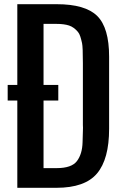

<svg xmlns="http://www.w3.org/2000/svg" viewBox="-20 -895 602 915"><path d="M375 -593.8Q375 -670.9 371.1 -689Q367.2 -707 362.8 -720.7Q358.4 -734.4 351.6 -742.7Q332.5 -765.6 309.1 -773.4Q285.2 -781.2 247.6 -781.2H187.5V-490.2H257.8V-416H187.5V-93.8H250Q321.3 -93.8 346.7 -127.4Q372.1 -161.1 373.5 -217.3Q375.5 -273.4 375.5 -285.6Q375 -297.4 375 -299.8ZM500 -281.2Q500 -136.7 442.4 -68.4Q384.8 0 249 0H62.5V-416H16.6V-490.2H62.5V-875H250Q386.7 -875 443.4 -818.8Q500 -762.7 500 -625Z"/></svg>

Font: Oswald
Style: Book
Weight: 400
Designer: vernon adams
Foundry: vernon adams
Version: Version 1.000